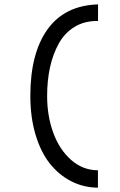

<svg xmlns="http://www.w3.org/2000/svg" viewBox="-20 -745 558 893"><path d="M436 -647.5Q436 -647.5 431.6 -647.5Q371.6 -647.5 325.9 -619.4Q280.3 -591.3 253.2 -542.2Q226.1 -493.2 212.6 -431.9Q199.2 -370.6 199.2 -298.8Q199.2 -205.6 227.8 -127.4Q256.3 -49.3 310.8 -1.2Q365.2 46.9 435.5 46.9V127.9Q369.1 127.4 312 98.4Q254.9 69.3 212.4 16.4Q169.9 -36.6 145.5 -117.9Q121.1 -199.2 121.1 -298.8Q121.1 -497.1 200.9 -608.4Q280.8 -719.7 436 -724.6Z"/></svg>

Font: Fantasque Sans Mono
Style: Regular
Weight: 400
Monospace: yes
Designer: Jany Belluz
Version: Version 1.8.0 ; ttfautohint (v1.8.2)